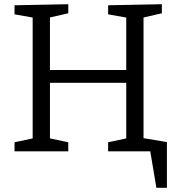

<svg xmlns="http://www.w3.org/2000/svg" viewBox="-20 -718 846 911"><path d="M49 0V-43L148 -64L135 -46V-651L151 -632L49 -650V-693L304 -698V-655L203 -632L217 -651V-371L202 -386H594L579 -371V-651L594 -632L493 -650V-693L748 -698V-655L648 -632L661 -651V-46L648 -64L748 -43V0H493V-43L592 -64L579 -46V-339L594 -325H202L217 -339V-46L204 -64L304 -43V0ZM615 -70 772 -44V173H722L693 0H615Z"/></svg>

Font: Pack4
Style: Regular
Weight: 400
Version: Version 2.002